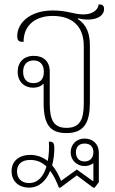

<svg xmlns="http://www.w3.org/2000/svg" viewBox="-20 -599 529 880"><path d="M284 11C368 11 392 -40 392 -130V-390C392 -442 379 -485 336 -512L338 -515C404 -499 457 -518 457 -558C457 -575 448 -579 432 -579C432 -563 415 -533 361 -533C319 -533 289 -551 222 -551C115 -551 59 -492 59 -434C59 -413 66 -407 88 -407C88 -489 149 -526 221 -526C309 -526 364 -481 364 -388V-125C364 -51 346 -13 285 -13C227 -13 208 -47 208 -125V-271C208 -317 180 -343 135 -343C89 -343 61 -314 61 -270C61 -223 93 -197 132 -197C150 -197 168 -203 177 -214L180 -213V-128C180 -33 206 11 284 11ZM133 -218C103 -218 86 -237 86 -270C86 -303 104 -322 134 -322C164 -322 181 -303 181 -270C181 -236 164 -218 133 -218ZM112 261C160 261 192 229 210 184C227 206 239 233 250 261H257L332 205L407 261H414L433 236V100C433 62 406 36 368 36C330 36 304 63 304 99C304 136 332 162 368 162C381 162 396 158 406 150L408 151V231H406L332 178L260 230C249 203 236 178 219 159C225 135 229 108 229 82C229 57 225 50 204 50C206 81 204 112 199 139C177 122 151 111 119 111C64 111 33 142 33 186C33 233 68 261 112 261ZM368 141C342 141 328 125 328 99C328 73 343 59 368 59C393 59 408 73 408 99C408 125 392 141 368 141ZM58 187C58 154 79 134 119 134C150 134 174 146 193 164C180 209 154 240 113 240C80 240 58 220 58 187Z"/></svg>

Font: Noto Serif Thai SemiCondensed Thin
Style: Regular
Weight: 100
Width: 4
Designer: Monotype Design Team
Foundry: Monotype Imaging Inc.
Version: Version 2.002